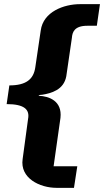

<svg xmlns="http://www.w3.org/2000/svg" viewBox="-20 -743 501 924"><path d="M252 161H336L352 57H238L271 -176C280 -258 215 -280 167 -282C163 -284 172 -287 183 -287C226 -294 287 -310 299 -376L326 -561C328 -587 337 -619 400 -619H446L461 -723H365C288 -723 188 -687 176 -596L150 -420C142 -361 105 -332 25 -332L12 -242C97 -242 124 -216 115 -170L89 22C75 115 172 161 252 161Z"/></svg>

Font: United Sans Black
Style: Italic
Weight: 900
Italic angle: -8°
Designer: Pablo Impallari, Rodrigo Fuenzalida (Modified by Dan O. Williams)
Version: Version 1.000;PS 001.000;hotconv 1.0.88;makeotf.lib2.5.64775